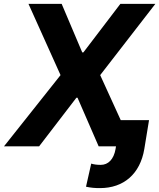

<svg xmlns="http://www.w3.org/2000/svg" viewBox="-37 -747 813 980"><path d="M277.7 -727.3H108.3L272 -363.6L-16.7 0H162.6L353 -248.2H358.7L466.6 0H555L552.9 13.5C543.7 66.1 515.6 94.5 477.3 94.5C457.7 94.5 442.1 92.3 428.6 88.1L402 206C427.9 211.6 447.4 213.1 473.4 213.1C594.1 213.1 678.3 141 699.6 13.5L723.7 -133.9H579.2L474.4 -363.6L756 -727.3H577.4L388.5 -479.4H382.8Z"/></svg>

Font: Magic Ui Pro
Style: Bold Italic
Weight: 700
Italic angle: -9.39999°
Designer: Stefan Endress, Andreas Faust
Version: Version 1.000;FEAKit 1.0